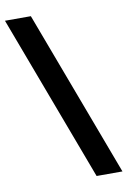

<svg xmlns="http://www.w3.org/2000/svg" viewBox="-89 -755 598 892"><g transform="rotate(-10 210.0 -309.0)"><path d="M-1 -701.2H121.1L415 83H293Z"/></g></svg>

Font: Akaash Gobhi
Style: Regular
Weight: 400
Designer: Kulbir Singh Thind, MD
Foundry: Punjab Online
Version: Version 1.200